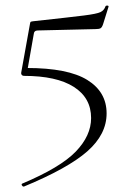

<svg xmlns="http://www.w3.org/2000/svg" viewBox="-20 -528 473 706"><path d="M372 -111Q372 -34 301 28.5Q230 91 68 158H67Q63 158 60.5 153.5Q58 149 62 147Q202 88 258.5 29.5Q315 -29 315 -94Q315 -168 251.5 -208.5Q188 -249 68 -249Q63 -249 60 -252.5Q57 -256 58 -261L90 -439Q91 -446 92.5 -447.5Q94 -449 103 -450Q241 -465 288.5 -471Q336 -477 349.5 -483.5Q363 -490 368 -505Q370 -508 375 -507.5Q380 -507 379 -503L359 -439Q355 -427 349.5 -424Q344 -421 331 -421L119 -416Q105 -416 104 -402L78 -254V-278Q230 -278 301 -234Q372 -190 372 -111Z"/></svg>

Font: Cormorant Unicase Light
Style: Regular
Weight: 300
Designer: Christian Thalmann (Catharsis Fonts)
Foundry: Catharsis Fonts
Version: Version 4.000